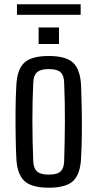

<svg xmlns="http://www.w3.org/2000/svg" viewBox="-20 -868 454 895"><path d="M207 7Q126 7 92.5 -25.5Q59 -58 56 -133Q54 -174 53 -233Q52 -292 52.5 -354.5Q53 -417 56 -467Q59 -543 92.5 -575Q126 -607 207 -607Q289 -607 322 -574.5Q355 -542 358 -467Q360 -421 361 -362.5Q362 -304 361.5 -244Q361 -184 358 -133Q355 -58 322 -25.5Q289 7 207 7ZM207 -54Q247 -54 262.5 -69Q278 -84 279 -116Q282 -207 282.5 -298Q283 -389 279 -484Q278 -517 262 -531.5Q246 -546 207 -546Q169 -546 152.5 -531Q136 -516 135 -482Q131 -402 131 -306Q131 -210 135 -118Q136 -84 152.5 -69Q169 -54 207 -54ZM160 -663V-740H255V-663ZM59 -799V-848H356V-799Z"/></svg>

Font: Big Shoulders Text
Style: Regular
Weight: 400
Designer: Patric King
Foundry: XO Type Co
Version: Version 1.000; ttfautohint (v1.8.2)